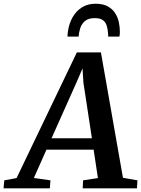

<svg xmlns="http://www.w3.org/2000/svg" viewBox="-90 -1034 775 1054"><path d="M-70.5 0 -66.5 -44 1 -56.5 332 -746.5H464L585 -58L664.5 -44L662 0H364L366 -44L447.5 -56.5L424 -212.5H165L96 -57L187 -44L183.5 0ZM193 -275H414.5L368 -580L363 -658.5L331.5 -585ZM434.5 -1013.5Q475 -1013.5 501 -999.2Q527 -985 541.8 -962.2Q556.5 -939.5 562.2 -912.8Q568 -886 568 -860.5Q568 -853.5 567.5 -846.2Q567 -839 565.5 -833H504Q504 -837.5 503.8 -842.5Q503.5 -847.5 503 -852Q501.5 -874.5 495.8 -893.2Q490 -912 475 -923.2Q460 -934.5 430.5 -934.5Q394.5 -934.5 376 -918.2Q357.5 -902 350.2 -878.5Q343 -855 341.5 -833H280.5Q280.5 -840.5 281.2 -847.8Q282 -855 283 -862Q289 -904.5 308.2 -938.8Q327.5 -973 359.2 -993.2Q391 -1013.5 434.5 -1013.5Z"/></svg>

Font: Merriweather 20pt SemiBold
Style: Italic
Weight: 600
Italic angle: -7.8°
Version: Version 2.101